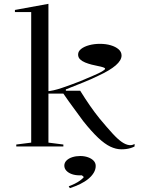

<svg xmlns="http://www.w3.org/2000/svg" viewBox="-20 -765 762 1003"><path d="M233 -20 311 -10V0H65V-10L143 -20V-702H58V-713L233 -745ZM225 -276V-288Q257 -290 304 -306Q351 -322 397 -340Q437 -357 466.5 -369.5Q496 -382 512.5 -391.5Q529 -401 529 -406Q529 -410 518.5 -413.5Q508 -417 492 -420Q476 -423 458.5 -427.5Q441 -432 425 -438.5Q409 -445 398.5 -455Q388 -465 388 -480Q388 -497 404 -509.5Q420 -522 446 -529Q472 -536 502 -536Q533 -536 558.5 -528.5Q584 -521 599.5 -507.5Q615 -494 615 -475Q615 -450 584.5 -423.5Q554 -397 491 -368Q461 -353 419 -336Q377 -319 324 -298V-291H399Q425 -249 450 -213Q475 -177 500 -146Q540 -98 567.5 -68Q595 -38 616 -23.5Q637 -9 655 -7Q663 -6 669.5 -7.5Q676 -9 683 -13V0Q674 5 662.5 8.5Q651 12 639 13.5Q627 15 614 15Q586 15 556.5 1Q527 -13 492.5 -45.5Q458 -78 415 -132Q392 -164 365.5 -199.5Q339 -235 311 -276ZM345 218 339 208Q356 202 371 194.5Q386 187 398.5 178Q411 169 418 160L408 151H396Q373 151 355 144.5Q337 138 326.5 126.5Q316 115 316 100Q316 85 327.5 73.5Q339 62 358 56Q377 50 399 50Q421 50 439.5 56.5Q458 63 469 74.5Q480 86 480 102Q480 120 470 137Q460 154 442 169Q424 184 399.5 196Q375 208 345 218Z"/></svg>

Font: Kalnia SemiExpanded Light
Style: Regular
Weight: 300
Width: 6
Designer: Frida Medrano
Foundry: Frida Medrano
Version: Version 1.105